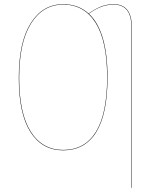

<svg xmlns="http://www.w3.org/2000/svg" viewBox="-20 -710 756 918"><path d="M523.9 -689.9Q566.9 -689.9 588.4 -662.6Q609.9 -635.3 609.9 -585V188H607.9V-585Q607.9 -634.8 586.9 -661.4Q565.9 -688 523.9 -688Q491.7 -688 463.9 -677.2Q436 -666.5 404.8 -644.5Q494.1 -561.5 494.1 -339.8Q494.1 -165.5 440.2 -78.4Q386.2 8.8 282.2 8.8Q181.6 8.8 125.7 -78.6Q69.8 -166 69.8 -337.9Q69.8 -509.3 127.2 -599.6Q184.6 -689.9 282.2 -689.9Q354.5 -689.9 403.3 -645.5Q436 -668 463.6 -679Q491.2 -689.9 523.9 -689.9ZM282.2 -688Q185.1 -688 128.4 -597.9Q71.8 -507.8 71.8 -337.9Q71.8 -167.5 127.2 -80.3Q182.6 6.8 282.2 6.8Q385.3 6.8 438.7 -79.8Q492.2 -166.5 492.2 -339.8Q492.2 -513.2 437.3 -600.6Q382.3 -688 282.2 -688Z"/></svg>

Font: Fira Sans Compressed Two
Style: Regular
Weight: 100
Width: 1
Designer: Carrois Corporate & Edenspiekermann AG
Foundry: Carrois Corporate GbR & Edenspiekermann AG
Version: Version 4.203;PS 004.203;hotconv 1.0.88;makeotf.lib2.5.64775